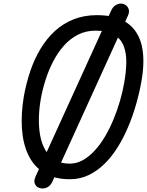

<svg xmlns="http://www.w3.org/2000/svg" viewBox="-20 -1016 834 1090"><path d="M377 1.5Q288.5 1.5 230 -35Q171.5 -71.5 140.8 -136.2Q110 -201 104.5 -286.5Q99 -372 115.5 -470Q129 -544.5 152.2 -613Q175.5 -681.5 210.2 -739.2Q245 -797 291.5 -839.8Q338 -882.5 397.5 -906.2Q457 -930 530 -930Q640 -930 702.8 -885.2Q765.5 -840.5 784.8 -756.8Q804 -673 783 -555Q771.5 -489.5 752.5 -423.2Q733.5 -357 707.2 -294.8Q681 -232.5 647.2 -178.8Q613.5 -125 572.2 -84.8Q531 -44.5 482.2 -21.5Q433.5 1.5 377 1.5ZM222 54Q206 54 193.2 46Q180.5 38 176.5 23Q172.5 8 181 -12L609 -951.5Q619 -975.5 634.8 -985.5Q650.5 -995.5 666.5 -995.5Q681.5 -995.5 694 -986.8Q706.5 -978 711 -962.5Q715.5 -947 706 -926.5L277.5 15Q268 35.5 253 44.8Q238 54 222 54ZM376 -87Q414.5 -87 449.8 -106.5Q485 -126 516.5 -160Q548 -194 574.8 -238.8Q601.5 -283.5 623 -335Q644.5 -386.5 660.2 -440Q676 -493.5 685 -545.5Q696 -607 697 -660.8Q698 -714.5 682 -755.2Q666 -796 628 -819Q590 -842 523 -842Q467.5 -842 422.5 -819Q377.5 -796 342.8 -756.8Q308 -717.5 282 -667.5Q256 -617.5 238.8 -563.2Q221.5 -509 212 -456.5Q202 -400.5 200.8 -346.5Q199.5 -292.5 208.2 -245.8Q217 -199 237.8 -163.2Q258.5 -127.5 292.5 -107.2Q326.5 -87 376 -87Z"/></svg>

Font: Edu AU VIC WA NT Pre Medium
Style: Regular
Weight: 500
Designer: Tina and Corey Anderson, Eben Sorkin, Mirko Velimirovic
Foundry: Google for Education
Version: Version 1.001